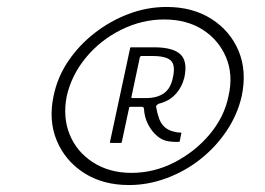

<svg xmlns="http://www.w3.org/2000/svg" viewBox="-20 -720 761 552"><path d="M351 -188Q276 -188 222 -222.5Q168 -257 143.5 -315Q119 -373 134 -444Q145 -498 176 -544Q207 -590 252 -625Q297 -660 350 -680Q403 -700 459 -700Q534 -700 588 -665.5Q642 -631 666 -573.5Q690 -516 675 -444Q663 -391 632 -344.5Q601 -298 557 -263Q513 -228 459.5 -208Q406 -188 351 -188ZM358 -223Q423 -223 482 -253.5Q541 -284 583 -334Q625 -384 637 -444Q651 -505 630 -555Q609 -605 563 -634.5Q517 -664 452 -664Q388 -664 328.5 -634.5Q269 -605 227.5 -555Q186 -505 172 -444Q160 -384 180 -334Q200 -284 247 -253.5Q294 -223 358 -223ZM300 -309Q296 -309 296 -311L354 -581Q354 -584 357 -584H423Q477 -584 498.5 -564Q520 -544 510 -497Q503 -469 484.5 -449Q466 -429 437 -422Q433 -420 430.5 -417.5Q428 -415 429 -412Q432 -394 437.5 -379Q443 -364 453 -355Q462 -347 474.5 -343Q487 -339 497 -339Q501 -339 501.5 -338Q502 -337 501 -336L497 -315Q497 -313 496 -312.5Q495 -312 490 -312Q469 -312 456.5 -315.5Q444 -319 433 -328Q416 -342 405.5 -363Q395 -384 394 -407Q394 -409 392.5 -411Q391 -413 387 -413H355Q351 -413 351 -409L330 -311Q330 -309 326 -309ZM358 -442Q357 -438 360 -438H399Q432 -438 451.5 -452Q471 -466 477 -497Q485 -532 471.5 -545.5Q458 -559 418 -559H386Q384 -559 382 -555Z"/></svg>

Font: Glory Thin Light
Style: Italic
Weight: 300
Italic angle: -12°
Version: Version 1.011